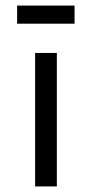

<svg xmlns="http://www.w3.org/2000/svg" viewBox="-20 -669 338 689"><path d="M106 0V-479H184V0ZM41.5 -649H247.5V-584H41.5Z"/></svg>

Font: Karla
Style: Regular
Weight: 400
Designer: Jonathan Pinhorn
Version: Version 2.004;gftools[0.9.33]